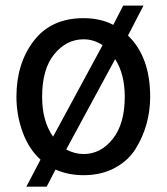

<svg xmlns="http://www.w3.org/2000/svg" viewBox="-20 -622 608 701"><path d="M40 -268.6Q40 -390.6 103.5 -473.1Q167 -555.7 285.2 -555.7Q346.7 -555.7 393.6 -531.2L429.7 -601.6H503.9L447.3 -492.2Q528.3 -414.1 528.3 -268.6Q528.3 -217.8 515.1 -169.9Q502 -122.1 475.1 -78.6Q448.2 -35.2 398.9 -8.8Q349.6 17.6 285.2 17.6Q229.5 17.6 182.6 -2.9L150.4 59.6H76.2L127.9 -39.1Q85 -78.1 62.5 -140.1Q40 -202.1 40 -268.6ZM400.4 -406.2 221.7 -76.2Q252.9 -59.6 285.2 -59.6Q347.7 -59.6 391.6 -114.7Q435.5 -169.9 435.5 -268.6Q435.5 -351.6 400.4 -406.2ZM354.5 -457Q322.3 -478.5 285.2 -478.5Q222.7 -478.5 178.2 -424.3Q133.8 -370.1 133.8 -268.6Q133.8 -179.7 173.8 -123Z"/></svg>

Font: Gothic A1 Medium
Style: Regular
Weight: 500
Designer: HanYang I&C Co.,Ltd.
Foundry: HanYang I&C Co.,Ltd.
Version: Version 2.50